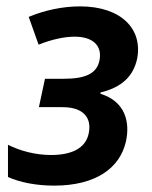

<svg xmlns="http://www.w3.org/2000/svg" viewBox="-20 -572 477 602"><path d="M150 10C279 10 356 -44 375 -129C388 -189 373 -254 295 -278V-282C361 -298 398 -332 410 -388C428 -481 360 -552 231 -552C177 -552 120 -540 70 -519L101 -432C141 -448 181 -457 214 -457C270 -457 301 -430 292 -383C284 -341 247 -325 180 -325H121L102 -236H176C240 -236 269 -204 258 -153C248 -106 203 -86 140 -86C91 -86 43 -99 5 -118V-17C43 0 94 10 150 10Z"/></svg>

Font: Noto Sans SemiCondensed SemiBold
Style: Italic
Weight: 600
Width: 4
Italic angle: -12°
Designer: Monotype Design Team
Foundry: Monotype Imaging Inc.
Version: Version 2.013